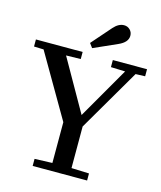

<svg xmlns="http://www.w3.org/2000/svg" viewBox="-137 -1058 966 1155"><g transform="rotate(15 346.0 -480.0)"><path d="M178 -44 288 -48V-302L60 -694L0 -696V-740H291V-696L200 -694L383 -372L568 -693L479 -696V-740H692V-696L633 -694L407 -307V-48L517 -44V0H178ZM340 -777 320 -804 426 -925Q457 -960 491 -960Q513 -960 528 -945Q543 -930 543 -908Q543 -867 486 -842Z"/></g></svg>

Font: Minipax
Style: Bold
Weight: 500
Designer: Raphaël Ronot, Igor Stepanchenko (Cyrillic)
Foundry: steppetype
Version: Version 1.002